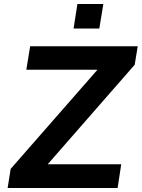

<svg xmlns="http://www.w3.org/2000/svg" viewBox="-20 -935 705 955"><path d="M18 0 33 -95 511 -641 523 -588H111L130 -705H665L650 -613L171 -65L158 -118H583L565 0ZM346 -793 365 -915H494L474 -793Z"/></svg>

Font: Nunito Sans 6pt
Style: Bold Italic
Weight: 700
Italic angle: -9°
Version: Version 3.101;gftools[0.9.27]